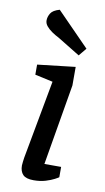

<svg xmlns="http://www.w3.org/2000/svg" viewBox="-85 -778 451 825"><g transform="rotate(10 140.0 -365.5)"><path d="M123 5Q90 5 76.5 -9Q63 -23 63 -49Q63 -55 64.5 -65.5Q66 -76 67 -84L130 -426L52 -443V-487L217 -506V-425L157 -72H230V-27Q228 -25 213 -17Q198 -9 175 -2Q152 5 123 5ZM221 -557 123 -617Q107 -625 92.5 -635Q78 -645 68.5 -656.5Q59 -668 59 -681Q59 -697 68.5 -712.5Q78 -728 107 -736L249 -591Z"/></g></svg>

Font: Faustina Light Medium
Style: Italic
Weight: 500
Italic angle: -8°
Version: Version 1.200